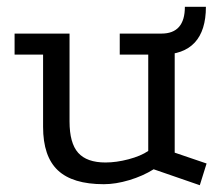

<svg xmlns="http://www.w3.org/2000/svg" viewBox="-20 -528 659 566"><path d="M433 -29Q401 -9 361 3Q321 15 286 15Q194 15 150.5 -26Q107 -67 107 -154V-367H23V-429H185V-170Q185 -106 210.5 -77.5Q236 -49 291 -49Q323 -49 359 -58.5Q395 -68 417 -83V-367H333V-429H495V-78L589 -46L569 18ZM456 -367V-429Q525 -429 525 -508H587Q587 -438 554 -402.5Q521 -367 456 -367Z"/></svg>

Font: Podkova
Style: Regular
Weight: 400
Designer: Ilya Yudin
Foundry: Cyreal (www.cyreal.org)
Version: Version 2.103